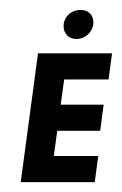

<svg xmlns="http://www.w3.org/2000/svg" viewBox="-20 -369 247 389"><path d="M207 -261H57L22 0H172L179 -53H89L96 -104H183L190 -157H103L110 -208H200ZM143 -349C126 -349 111 -337 109 -320C107 -303 118 -290 135 -290C152 -290 167 -303 169 -320C171 -337 160 -349 143 -349Z"/></svg>

Font: Hussar Tani
Style: DwaKurs
Weight: 700
Foundry: Cannot Into Space Fonts
Version: Version 0.92